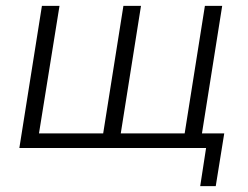

<svg xmlns="http://www.w3.org/2000/svg" viewBox="-20 -505 846 655"><path d="M663 130 683 0H46L123 -485H183L113 -50H332L401 -485H461L392 -50H610L679 -485H738L669 -50H745L716 130Z"/></svg>

Font: Nunito Sans 12pt Light
Style: Italic
Weight: 300
Italic angle: -9°
Designer: Vernon Adams
Foundry: Vernon Adams
Version: Version 3.101;gftools[0.9.27]